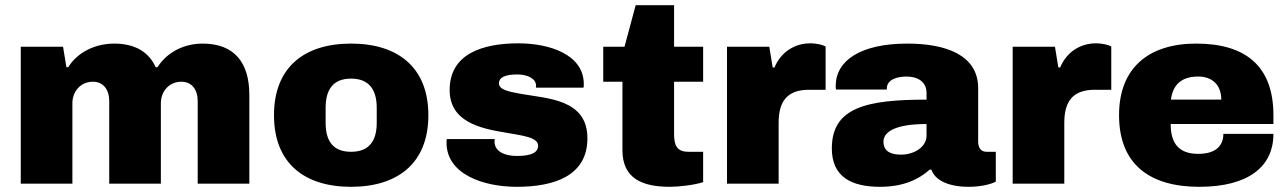

<svg xmlns="http://www.w3.org/2000/svg" viewBox="-20 -708 4964 740"><path d="M60 0H259V-310C259 -355 290 -393 338 -393C379 -393 401 -362 401 -318V0H600V-310C600 -355 631 -393 679 -393C720 -393 742 -362 742 -318V0H941V-342C941 -467 883 -540 761 -540C692 -540 625 -509 587 -449H580C554 -507 501 -540 420 -540C350 -540 280 -509 243 -449H236L223 -528H60Z M1333 12C1513 12 1631 -79 1631 -264C1631 -449 1513 -540 1333 -540C1153 -540 1036 -449 1036 -264C1036 -79 1153 12 1333 12ZM1333 -123C1263 -123 1235 -165 1235 -235V-292C1235 -362 1263 -405 1333 -405C1403 -405 1432 -362 1432 -292V-235C1432 -165 1403 -123 1333 -123Z M1971 12C2116 12 2244 -30 2244 -175C2244 -326 2090 -328 1989 -346C1940 -355 1903 -362 1903 -387C1903 -421 1958 -421 1975 -421C2009 -421 2046 -407 2046 -378V-370H2229C2230 -373 2230 -380 2230 -384C2230 -498 2098 -541 1978 -541C1839 -541 1713 -500 1713 -361C1713 -239 1830 -213 1928 -197C1996 -185 2054 -179 2054 -146C2054 -109 1999 -107 1971 -107C1925 -107 1887 -124 1886 -161C1886 -164 1886 -168 1887 -172H1702C1701 -167 1701 -162 1701 -158C1701 -36 1844 12 1971 12Z M2562 12C2597 12 2657 5 2690 -6V-123H2634C2589 -123 2578 -147 2578 -192V-393H2690V-528H2578V-688H2430L2387 -528H2305V-393H2379V-129C2379 -21 2454 12 2562 12Z M2782 0H2981V-235C2981 -315 3012 -362 3098 -362H3162V-529C3153 -534 3130 -541 3103 -541C3043 -541 2990 -508 2965 -448H2958L2945 -528H2782Z M3372 12C3461 12 3520 -16 3563 -54H3570C3583 -14 3634 12 3714 12C3763 12 3802 1 3818 -8V-123H3782C3760 -123 3750 -140 3750 -162V-368C3750 -498 3622 -540 3477 -540C3296 -540 3201 -474 3201 -377C3201 -372 3201 -368 3202 -363H3398V-367C3398 -402 3439 -413 3474 -413C3517 -413 3551 -393 3551 -350V-324C3320 -324 3186 -294 3186 -136C3186 -26 3262 12 3372 12ZM3453 -112C3419 -112 3385 -121 3385 -162C3385 -201 3433 -230 3551 -230V-185C3551 -142 3504 -112 3453 -112Z M3883 0H4082V-235C4082 -315 4113 -362 4199 -362H4263V-529C4254 -534 4231 -541 4204 -541C4144 -541 4091 -508 4066 -448H4059L4046 -528H3883Z M4602 12C4792 12 4888 -66 4888 -192H4695C4695 -149 4669 -115 4598 -115C4522 -115 4492 -157 4492 -230H4888V-264C4888 -454 4780 -540 4590 -540C4410 -540 4293 -449 4293 -264C4293 -74 4412 12 4602 12ZM4493 -324C4500 -379 4531 -413 4598 -413C4654 -413 4687 -379 4687 -324Z"/></svg>

Font: Archivo Black
Style: Regular
Weight: 900
Designer: Hector Gatti
Foundry: Omnibus-Type
Version: Version 2.001